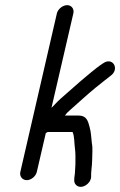

<svg xmlns="http://www.w3.org/2000/svg" viewBox="-20 -707 467 746"><path d="M241 -687C224 -687 205 -672 201 -655L59 -39C55 -22 67 -7 84 -7C101 -7 119 -22 123 -39L158 -190L165 -194H262C270 -176 268 -153 271 -132C274 -113 273 -89 273 -68C273 -56 271 -45 271 -33C268 -11 265 3 277 13C297 30 332 8 334 -19C333 -39 338 -63 338 -84C338 -105 341 -132 337 -150C334 -175 334 -193 328 -214C322 -237 316 -258 286 -258H232C240 -268 241 -270 254 -281C287 -310 318 -339 351 -366L386 -394C395 -401 402 -406 409 -412C447 -438 418 -489 379 -460C365 -451 346 -436 334 -426L316 -411C283 -384 250 -353 216 -324C197 -307 195 -302 180 -288L265 -655C269 -672 258 -687 241 -687Z"/></svg>

Font: Electronic
Style: SeBdIt
Weight: 600
Version: Version 1.011